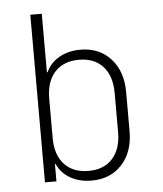

<svg xmlns="http://www.w3.org/2000/svg" viewBox="-53 -776 706 833"><g transform="rotate(-5 300.0 -360.0)"><path d="M495 -360V-189Q495 -99 445 -44.5Q395 10 313 10Q260 10 220.5 -12.5Q181 -35 163 -75H160V0H110V-730H160V-475H163Q181 -515 220.5 -537.5Q260 -560 313 -560Q395 -560 445 -505Q495 -450 495 -360ZM445 -360Q445 -434 407.5 -475.5Q370 -517 303 -517Q235 -517 197.5 -475.5Q160 -434 160 -360V-189Q160 -115 198 -74Q236 -33 303 -33Q370 -33 407.5 -74.5Q445 -116 445 -189Z"/></g></svg>

Font: JetBrains Mono Extra Light
Style: Regular
Weight: 200
Monospace: yes
Designer: Philipp Nurullin, Konstantin Bulenkov
Foundry: JetBrains
Version: 2.002